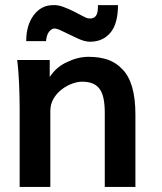

<svg xmlns="http://www.w3.org/2000/svg" viewBox="-20 -738 638 758"><path d="M335.4 -573.2Q314.5 -573.2 286.1 -586.4Q272 -593.3 258.3 -599.6Q244.6 -606 231.9 -612.3Q206.1 -625.5 194.8 -625.5Q184.1 -625.5 174.1 -613.3Q164.1 -601.1 161.6 -575.7H83.5Q83.5 -638.2 112.8 -677.7Q142.6 -717.8 189.9 -717.8Q208 -718.8 229.5 -710.9Q251 -703.1 270.8 -693.1Q290.5 -683.1 306.4 -674.6Q322.3 -666 329.1 -665.5Q330.6 -665.5 333 -665.3Q335.4 -665 336.4 -665Q351.1 -665 359.1 -676Q367.2 -687 366.7 -717.8H445.8Q445.8 -645.5 416.5 -609.6Q387.2 -573.7 335.9 -573.2ZM57.6 0V-310.1Q57.6 -336.9 56.9 -361.8Q56.2 -386.7 55.2 -410.6Q54.2 -434.6 52.7 -451.7Q51.3 -468.8 50.3 -479.5L47.9 -501H176.3V-434.1Q202.1 -473.6 245.1 -493.2Q288.1 -513.7 329.1 -513.7Q373 -513.7 405.5 -502.4Q438 -491.2 462.9 -464.8Q488.3 -439.5 501.5 -394.8Q514.6 -350.1 514.6 -285.6V0H393.6V-293.9Q393.6 -360.8 372.6 -387.7Q352.1 -415.5 304.2 -415.5Q287.1 -415.5 265.6 -408Q244.1 -400.4 224.6 -385.7Q205.1 -371.1 191.9 -349.4Q178.7 -327.6 178.7 -299.8V0Z"/></svg>

Font: Ride
Style: Bold
Weight: 700
Version: Version 3.000